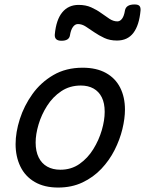

<svg xmlns="http://www.w3.org/2000/svg" viewBox="-20 -823 651 862"><path d="M241 19Q179 19 136 -6Q93 -31 71.5 -75.5Q50 -120 50 -176Q50 -229 69 -288.5Q88 -348 125.5 -400.5Q163 -453 219.5 -486Q276 -519 351 -519Q413 -519 455.5 -495.5Q498 -472 519.5 -429.5Q541 -387 541 -331Q541 -291 529.5 -243.5Q518 -196 494.5 -149.5Q471 -103 435 -65Q399 -27 350.5 -4Q302 19 241 19ZM251 -61Q300 -61 337 -87Q374 -113 399 -153.5Q424 -194 437 -238.5Q450 -283 450 -321Q450 -360 437 -386Q424 -412 400 -425.5Q376 -439 343 -439Q293 -439 255 -413.5Q217 -388 191.5 -348Q166 -308 153 -264Q140 -220 140 -183Q140 -144 153.5 -116.5Q167 -89 192 -75Q217 -61 251 -61ZM256 -640Q224 -640 226 -668Q232 -734 259.5 -767.5Q287 -801 333 -801Q365 -801 389.5 -790Q414 -779 434 -764.5Q454 -750 471.5 -738.5Q489 -727 507 -727Q519 -727 528 -739Q537 -751 541 -776Q546 -803 584 -803Q600 -803 606 -796.5Q612 -790 611 -776Q605 -710 579 -675.5Q553 -641 505 -641Q473 -641 448.5 -652.5Q424 -664 403.5 -678Q383 -692 365.5 -703.5Q348 -715 330 -715Q317 -715 307.5 -702Q298 -689 294 -664Q292 -652 282.5 -646Q273 -640 256 -640Z"/></svg>

Font: Playwrite SK
Style: Regular
Weight: 400
Designer: Veronika Burian, José Scaglione
Foundry: TypeTogether
Version: Version 1.002